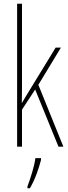

<svg xmlns="http://www.w3.org/2000/svg" viewBox="-20 -780 364 1021"><path d="M97 -361V-760H71V0H97V-197L167 -304L291 0H317L184 -329L304 -527H276L128 -285C116 -266 110 -255 97 -233H96C97 -278 97 -314 97 -361ZM198 71V61H168C164 101 140 175 126 211V221H139C166 176 186 117 198 71Z"/></svg>

Font: Noto Sans Kannada ExtraCondensed Thin
Style: Regular
Weight: 100
Width: 2
Designer: Jelle Bosma - Monotype Design Team
Foundry: Monotype Imaging Inc.
Version: Version 2.005